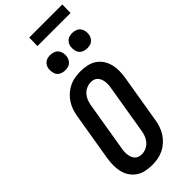

<svg xmlns="http://www.w3.org/2000/svg" viewBox="-353 -1176 1231 1231"><g transform="rotate(-45 262.5 -560.0)"><path d="M206 8Q176 8 147 2Q118 -4 95 -19.5Q72 -35 56 -58.5Q40 -82 33.5 -110Q27 -138 27 -167.5Q27 -197 32 -228L86 -552Q90 -578 98.5 -603Q107 -628 121.5 -650.5Q136 -673 156.5 -691.5Q177 -710 201.5 -722Q226 -734 252 -738.5Q278 -743 303 -743Q333 -743 362 -737Q391 -731 414.5 -715.5Q438 -700 453.5 -676.5Q469 -653 476 -625Q483 -597 482.5 -567.5Q482 -538 477 -507L423 -183Q419 -157 410.5 -132Q402 -107 387.5 -84.5Q373 -62 352.5 -43.5Q332 -25 307.5 -13Q283 -1 257 3.5Q231 8 206 8ZM207 -88Q227 -88 247 -97Q267 -106 281 -122.5Q295 -139 302 -158.5Q309 -178 312 -198L366 -523Q369 -537 370 -551.5Q371 -566 369.5 -579.5Q368 -593 363.5 -605.5Q359 -618 350.5 -628Q342 -638 329 -642.5Q316 -647 302 -647Q282 -647 262 -638Q242 -629 228 -612.5Q214 -596 207 -576.5Q200 -557 197 -537L143 -212Q140 -198 139 -183.5Q138 -169 139.5 -155.5Q141 -142 145.5 -129.5Q150 -117 158.5 -107Q167 -97 180 -92.5Q193 -88 207 -88ZM440 -816Q424 -816 408.5 -822Q393 -828 384 -840Q375 -852 372.5 -868.5Q370 -885 372 -902Q374 -913 380.5 -924Q387 -935 396.5 -942Q406 -949 417.5 -951.5Q429 -954 441 -954Q457 -954 472.5 -948Q488 -942 497 -930Q506 -918 509 -901.5Q512 -885 509 -868Q507 -857 500.5 -846Q494 -835 484.5 -828Q475 -821 463.5 -818.5Q452 -816 440 -816ZM240 -816Q224 -816 208.5 -822Q193 -828 184 -840Q175 -852 172.5 -868.5Q170 -885 172 -902Q174 -913 180.5 -924Q187 -935 196.5 -942Q206 -949 217.5 -951.5Q229 -954 241 -954Q257 -954 272.5 -948Q288 -942 297 -930Q306 -918 309 -901.5Q312 -885 309 -868Q307 -857 300.5 -846Q294 -835 284.5 -828Q275 -821 263.5 -818.5Q252 -816 240 -816ZM224 -1052 225 -1128H525L524 -1052Z"/></g></svg>

Font: Iosevka SS18
Style: Bold Italic
Weight: 700
Italic angle: -9°
Monospace: yes
Designer: Belleve Invis
Foundry: Belleve Invis
Version: Version 25.1.1; ttfautohint (v1.8.4)